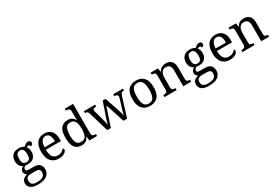

<svg xmlns="http://www.w3.org/2000/svg" viewBox="90 -2093 5308 3665"><g transform="rotate(-30 2744.5 -260.0)"><path d="M231 240Q127 240 75 201.5Q23 163 23 94Q23 35 61 5Q99 -25 148 -34Q128 -43 110.5 -63.5Q93 -84 93 -116Q93 -146 108.5 -168Q124 -190 158 -210Q115 -228 91.5 -269.5Q68 -311 68 -361Q68 -447 115 -496.5Q162 -546 256 -546Q292 -546 324 -536Q356 -526 370 -513Q384 -529 409 -548Q434 -567 467 -567Q497 -567 511.5 -551.5Q526 -536 526 -515Q526 -494 513.5 -478.5Q501 -463 473 -463Q473 -474 466.5 -485.5Q460 -497 440 -497Q417 -497 397 -485Q414 -464 425 -435.5Q436 -407 436 -364Q436 -290 391.5 -241Q347 -192 256 -192Q244 -192 228.5 -193.5Q213 -195 203 -197Q184 -187 170 -172Q156 -157 156 -134Q156 -116 167.5 -106Q179 -96 218 -96H331Q420 -96 458 -54Q496 -12 496 53Q496 139 431.5 189.5Q367 240 231 240ZM253 -240Q302 -240 322 -270Q342 -300 342 -365Q342 -433 321.5 -465Q301 -497 252 -497Q204 -497 183 -464Q162 -431 162 -364Q162 -300 183.5 -270Q205 -240 253 -240ZM233 191Q305 191 344 175.5Q383 160 398.5 132.5Q414 105 414 70Q414 24 388 8.5Q362 -7 312 -7H214Q186 -7 161 0.5Q136 8 120 28Q104 48 104 88Q104 117 115 140.5Q126 164 154 177.5Q182 191 233 191Z M825 10Q716 10 654.5 -62Q593 -134 593 -264Q593 -404 651 -475Q709 -546 815 -546Q912 -546 967.5 -486Q1023 -426 1023 -307V-261H690Q692 -152 729.5 -102.5Q767 -53 839 -53Q891 -53 927.5 -74.5Q964 -96 982 -123Q989 -120 995 -111Q1001 -102 1001 -89Q1001 -69 982 -46Q963 -23 924 -6.5Q885 10 825 10ZM922 -315Q922 -395 897.5 -443.5Q873 -492 813 -492Q758 -492 727.5 -446.5Q697 -401 692 -315Z M1332 10Q1233 10 1180.5 -56.5Q1128 -123 1128 -267Q1128 -412 1180.5 -479Q1233 -546 1332 -546Q1390 -546 1426.5 -521.5Q1463 -497 1485 -458H1491Q1488 -483 1486.5 -513.5Q1485 -544 1485 -568V-650Q1485 -694 1460.5 -706Q1436 -718 1403 -718H1395V-760H1579V-110Q1579 -66 1603.5 -54Q1628 -42 1661 -42H1669V0H1500L1489 -90H1485Q1463 -44 1427 -17Q1391 10 1332 10ZM1349 -54Q1427 -54 1456 -106.5Q1485 -159 1485 -267Q1485 -371 1456 -426.5Q1427 -482 1348 -482Q1282 -482 1253.5 -426.5Q1225 -371 1225 -266Q1225 -160 1253.5 -107Q1282 -54 1349 -54Z M1762 -441Q1751 -473 1735.5 -483.5Q1720 -494 1691 -494H1688V-536H1935V-494H1922Q1892 -494 1877 -485.5Q1862 -477 1862 -452Q1862 -444 1864.5 -432Q1867 -420 1870 -409L1917 -241Q1924 -217 1930.5 -187.5Q1937 -158 1943 -131.5Q1949 -105 1952 -88H1955Q1960 -113 1971.5 -153.5Q1983 -194 1996 -231L2100 -533H2163L2263 -237Q2271 -213 2280 -184.5Q2289 -156 2296 -130.5Q2303 -105 2306 -88H2309Q2318 -139 2348 -234L2398 -395Q2402 -408 2404.5 -422.5Q2407 -437 2407 -445Q2407 -494 2341 -494H2334V-536H2548V-494H2535Q2506 -494 2490.5 -480Q2475 -466 2460 -416L2331 0H2251L2114 -418L1972 0H1893Z M2836 10Q2728 10 2666 -59Q2604 -128 2604 -269Q2604 -409 2663.5 -477.5Q2723 -546 2839 -546Q2947 -546 3009 -477.5Q3071 -409 3071 -269Q3071 -128 3011.5 -59Q2952 10 2836 10ZM2838 -42Q2913 -42 2943.5 -99.5Q2974 -157 2974 -269Q2974 -381 2943 -437Q2912 -493 2837 -493Q2762 -493 2731.5 -437Q2701 -381 2701 -269Q2701 -157 2732 -99.5Q2763 -42 2838 -42Z M3154 0V-42H3162Q3196 -42 3220 -54.5Q3244 -67 3244 -114V-426Q3244 -470 3220.5 -482Q3197 -494 3164 -494H3159V-536H3321L3334 -455H3339Q3370 -511 3408.5 -528.5Q3447 -546 3495 -546Q3574 -546 3618.5 -499.5Q3663 -453 3663 -350V-114Q3663 -67 3683.5 -54.5Q3704 -42 3738 -42H3743V0H3569V-345Q3569 -410 3544.5 -446Q3520 -482 3459 -482Q3414 -482 3387.5 -459.5Q3361 -437 3349.5 -400Q3338 -363 3338 -320V-109Q3338 -65 3361.5 -53.5Q3385 -42 3418 -42H3423V0Z M4002 240Q3898 240 3846 201.5Q3794 163 3794 94Q3794 35 3832 5Q3870 -25 3919 -34Q3899 -43 3881.5 -63.5Q3864 -84 3864 -116Q3864 -146 3879.5 -168Q3895 -190 3929 -210Q3886 -228 3862.5 -269.5Q3839 -311 3839 -361Q3839 -447 3886 -496.5Q3933 -546 4027 -546Q4063 -546 4095 -536Q4127 -526 4141 -513Q4155 -529 4180 -548Q4205 -567 4238 -567Q4268 -567 4282.5 -551.5Q4297 -536 4297 -515Q4297 -494 4284.5 -478.5Q4272 -463 4244 -463Q4244 -474 4237.5 -485.5Q4231 -497 4211 -497Q4188 -497 4168 -485Q4185 -464 4196 -435.5Q4207 -407 4207 -364Q4207 -290 4162.5 -241Q4118 -192 4027 -192Q4015 -192 3999.5 -193.5Q3984 -195 3974 -197Q3955 -187 3941 -172Q3927 -157 3927 -134Q3927 -116 3938.5 -106Q3950 -96 3989 -96H4102Q4191 -96 4229 -54Q4267 -12 4267 53Q4267 139 4202.5 189.5Q4138 240 4002 240ZM4024 -240Q4073 -240 4093 -270Q4113 -300 4113 -365Q4113 -433 4092.5 -465Q4072 -497 4023 -497Q3975 -497 3954 -464Q3933 -431 3933 -364Q3933 -300 3954.5 -270Q3976 -240 4024 -240ZM4004 191Q4076 191 4115 175.5Q4154 160 4169.5 132.5Q4185 105 4185 70Q4185 24 4159 8.5Q4133 -7 4083 -7H3985Q3957 -7 3932 0.5Q3907 8 3891 28Q3875 48 3875 88Q3875 117 3886 140.5Q3897 164 3925 177.5Q3953 191 4004 191Z M4596 10Q4487 10 4425.5 -62Q4364 -134 4364 -264Q4364 -404 4422 -475Q4480 -546 4586 -546Q4683 -546 4738.5 -486Q4794 -426 4794 -307V-261H4461Q4463 -152 4500.5 -102.5Q4538 -53 4610 -53Q4662 -53 4698.5 -74.5Q4735 -96 4753 -123Q4760 -120 4766 -111Q4772 -102 4772 -89Q4772 -69 4753 -46Q4734 -23 4695 -6.5Q4656 10 4596 10ZM4693 -315Q4693 -395 4668.5 -443.5Q4644 -492 4584 -492Q4529 -492 4498.5 -446.5Q4468 -401 4463 -315Z M4872 0V-42H4880Q4914 -42 4938 -54.5Q4962 -67 4962 -114V-426Q4962 -470 4938.5 -482Q4915 -494 4882 -494H4877V-536H5039L5052 -455H5057Q5088 -511 5126.5 -528.5Q5165 -546 5213 -546Q5292 -546 5336.5 -499.5Q5381 -453 5381 -350V-114Q5381 -67 5401.5 -54.5Q5422 -42 5456 -42H5461V0H5287V-345Q5287 -410 5262.5 -446Q5238 -482 5177 -482Q5132 -482 5105.5 -459.5Q5079 -437 5067.5 -400Q5056 -363 5056 -320V-109Q5056 -65 5079.5 -53.5Q5103 -42 5136 -42H5141V0Z"/></g></svg>

Font: Noto Serif Makasar
Style: Regular
Weight: 400
Designer: Sérgio Martins
Version: Version 1.001; ttfautohint (v1.8.4.7-5d5b)